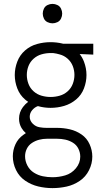

<svg xmlns="http://www.w3.org/2000/svg" viewBox="-20 -755 540 988"><path d="M250 213Q213 213 177 204.5Q141 196 110 175Q79 154 62.5 120Q46 86 46 49Q46 17 59.5 -12.5Q73 -42 100 -61Q106 -66 113 -70Q100 -81 91 -96Q78 -118 78 -144Q78 -177 98 -204Q110 -220 125 -231Q117 -236 109 -243Q82 -266 69 -300Q56 -334 56 -369Q56 -404 69 -438Q82 -472 109 -495.5Q136 -519 170.5 -528.5Q205 -538 240 -538Q271 -538 301 -531L304 -530H460V-474L390 -477Q404 -459 412 -438Q425 -404 425 -369Q425 -334 412 -300Q399 -266 371.5 -243Q344 -220 310 -210Q276 -200 240 -200Q207 -200 175 -209Q158 -203 145.5 -188Q133 -173 133 -154Q133 -134 148.5 -118.5Q164 -103 185 -100Q202 -97 220 -97H226H274Q307 -97 339.5 -89.5Q372 -82 399.5 -63Q427 -44 441 -13Q455 18 455 51Q455 87 438 121Q421 155 390 176Q359 197 323 205Q287 213 250 213ZM250 157Q283 157 315.5 147.5Q348 138 370.5 111Q393 84 393 51Q393 30 383.5 10.5Q374 -9 355.5 -20.5Q337 -32 316 -36.5Q295 -41 274 -41H226H223H221Q201 -41 182 -36Q162 -31 144.5 -19.5Q127 -8 118 10.5Q109 29 109 49Q109 74 121 97Q133 120 154.5 133.5Q176 147 200.5 152Q225 157 250 157ZM225 -41H221H223ZM240 -256Q264 -256 287 -262.5Q310 -269 328 -285Q346 -301 354.5 -323.5Q363 -346 363 -369.5Q363 -393 354.5 -415Q346 -437 328 -453Q310 -469 287 -475Q270 -480 253 -482H240Q217 -482 194 -475.5Q171 -469 153 -453Q135 -437 126.5 -415Q118 -393 118 -369.5Q118 -346 126.5 -323.5Q135 -301 153 -285Q171 -269 194 -262.5Q217 -256 240 -256ZM250 -635Q237 -635 224.5 -641Q212 -647 206 -659.5Q200 -672 200 -685Q200 -698 206 -710.5Q212 -723 224.5 -729Q237 -735 250 -735Q263 -735 275.5 -729Q288 -723 294 -710.5Q300 -698 300 -685Q300 -672 294 -659.5Q288 -647 275.5 -641Q263 -635 250 -635Z"/></svg>

Font: Iosevka SS01 Light
Style: Regular
Weight: 300
Monospace: yes
Designer: Belleve Invis
Foundry: Belleve Invis
Version: 2.3.3; ttfautohint (v1.8.3)